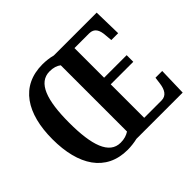

<svg xmlns="http://www.w3.org/2000/svg" viewBox="-166 -942 1168 1168"><g transform="rotate(-45 418.5 -357.5)"><path d="M324 10C350 10 384 6 408 0H806L811 -181H753L747 -136C741 -91 723 -57 681 -57H532V-345H726V-402H532V-657H658C702 -657 718 -626 721 -578L725 -533H784L780 -714H411C387 -721 352 -725 325 -725C136 -725 45 -580 45 -359C45 -137 136 10 324 10ZM324 -51C226 -51 188 -165 188 -358C188 -551 226 -664 325 -664C357 -664 381 -656 399 -642V-72C379 -59 356 -51 324 -51Z"/></g></svg>

Font: Noto Serif Bengali ExtraCondensed
Style: Bold
Weight: 700
Width: 2
Designer: Juan Bruce, Universal Thirst, Indian Type Foundry and the Monotype Design Team.
Foundry: Monotype Imaging Inc.
Version: Version 2.003